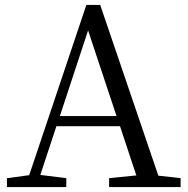

<svg xmlns="http://www.w3.org/2000/svg" viewBox="-20 -756 759 776"><path d="M222 -287 336 -633 451 -287ZM620 -46 385 -736H329L98 -48L8 -36V0H248V-36L143 -49L208 -246H465L531 -47L421 -36V0H710V-36Z"/></svg>

Font: Source Han Serif AKR9
Style: Regular
Weight: 400
Designer: Ryoko NISHIZUKA 西塚涼子 (kana & ideographs); Frank Grießhammer (Latin, Greek & Cyrillic); Sandoll Communications 산돌커뮤니케이션, 
Foundry: Adobe Systems Incorporated
Version: Version 1.005;hotconv 1.0.107;makeotfexe 2.5.65593